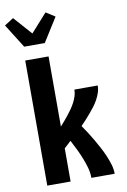

<svg xmlns="http://www.w3.org/2000/svg" viewBox="-129 -1050 734 1111"><g transform="rotate(-10 238.0 -494.5)"><path d="M64 -815 -24 -955 29 -989 124 -882 220 -989 273 -955 185 -815ZM56 0V-735H193V-323Q206 -337 218.5 -352Q231 -367 243 -382Q255 -397 266 -413Q277 -429 286 -446Q295 -463 301 -482Q307 -501 307 -520H444Q444 -498 437 -477.5Q430 -457 419.5 -438Q409 -419 396 -402Q383 -385 369 -368.5Q355 -352 340.5 -336Q326 -320 311 -305Q327 -282 342.5 -258Q358 -234 372 -209.5Q386 -185 399.5 -160Q413 -135 424 -109Q435 -83 443.5 -55.5Q452 -28 452 0H315Q315 -31 306.5 -61Q298 -91 286.5 -119.5Q275 -148 261.5 -176Q248 -204 233 -232Q223 -222 213 -213Q203 -204 193 -195V0Z"/></g></svg>

Font: Iosevka Curly Heavy
Style: Regular
Weight: 900
Monospace: yes
Designer: Belleve Invis
Foundry: Belleve Invis
Version: Version 22.1.2; ttfautohint (v1.8.4)